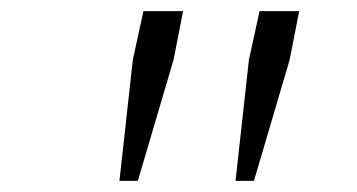

<svg xmlns="http://www.w3.org/2000/svg" viewBox="-20 -708 640 344"><path d="M194 -384 218 -601 237 -688H308L291 -601L227 -384ZM402 -384 426 -601 445 -688H516L499 -601L435 -384Z"/></svg>

Font: Source Code Pro ExtraLight Light
Style: Italic
Weight: 300
Italic angle: -11°
Monospace: yes
Version: Version 1.016;hotconv 1.0.116;makeotfexe 2.5.65601